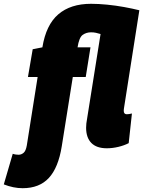

<svg xmlns="http://www.w3.org/2000/svg" viewBox="-126 -770 753 1010"><path d="M-7 220Q-55 220 -106 200L-59 39Q-50 42 -42 43Q-34 44 -28 44Q-14 44 -2 34Q10 24 15 -5L72 -365H21L46 -511L97 -521Q116 -639 180.5 -694.5Q245 -750 353 -750Q392 -750 437.5 -745.5Q483 -741 527 -733Q571 -725 607 -716L527 -206Q526 -201 525.5 -196Q525 -191 525 -187Q525 -169 541 -169Q552 -169 568 -173L551 -17Q528 -5 497 2.5Q466 10 436 10Q382 10 354.5 -18Q327 -46 327 -98Q327 -120 332 -145L403 -591Q390 -595 378.5 -597.5Q367 -600 353 -600Q328 -600 309 -586.5Q290 -573 282 -521H350L325 -365H257L199 -1Q181 112 131 166Q81 220 -7 220Z"/></svg>

Font: Georama Semi Condensed Black
Style: Italic
Weight: 900
Width: 4
Italic angle: -9°
Designer: Jean-Baptiste Levee
Foundry: Production Type
Version: Version 1.000